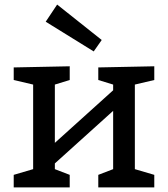

<svg xmlns="http://www.w3.org/2000/svg" viewBox="-20 -820 735 840"><path d="M390 -595 180 -725 230 -800 425 -645ZM570 -450V-80L655 -55V0H410V-55L475 -80V-335L220 -105V-80L285 -55V0H40V-55L125 -80V-450L40 -470V-525L285 -530V-470L220 -450V-195L475 -425V-450L410 -470V-525L655 -530V-470Z"/></svg>

Font: Bitter
Style: Regular
Weight: 400
Designer: Sol Matas
Foundry: Sol Matas
Version: Version 1.300;PS 001.300;hotconv 1.0.70;makeotf.lib2.5.58329